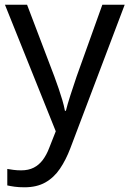

<svg xmlns="http://www.w3.org/2000/svg" viewBox="-20 -556 550 816"><path d="M1 -536H95L211 -231Q221 -204 229.5 -179Q238 -154 245 -130.5Q252 -107 256 -85H260Q266 -110 279 -150.5Q292 -191 306 -232L415 -536H510L279 74Q260 124 234.5 161.5Q209 199 172.5 219.5Q136 240 84 240Q60 240 42 237.5Q24 235 11 232V162Q22 164 37.5 166Q53 168 70 168Q101 168 123.5 156.5Q146 145 162 123.5Q178 102 189 73L217 2Z"/></svg>

Font: Noto Sans Armenian
Style: Regular
Weight: 400
Designer: Monotype Design Team
Foundry: Monotype Imaging Inc.
Version: Version 2.007